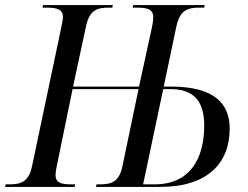

<svg xmlns="http://www.w3.org/2000/svg" viewBox="-41 -734 972 754"><path d="M-21 0H252L254 -10H239C200 -10 177 -16 177 -47C177 -55 179 -70 182 -82L244 -384H503L440 -82C427 -19 396 -10 351 -10H338L336 0H588C775 0 861 -94 861 -229C861 -324 805 -394 630 -394H602L652 -632C666 -695 697 -704 742 -704H761L763 -714H482L480 -704H498C537 -704 561 -698 561 -666C561 -658 559 -642 556 -628L505 -394H246L297 -632C311 -695 341 -704 386 -704H400L402 -714H128L126 -704H141C182 -704 206 -698 206 -667C206 -658 203 -643 200 -628L85 -82C72 -19 40 -10 -5 -10H-19ZM566 -10H521L600 -384H629C716 -384 761 -341 761 -241C761 -115 708 -10 566 -10Z"/></svg>

Font: Noto Serif Display SemiCondensed
Style: Italic
Weight: 400
Width: 4
Italic angle: -12°
Designer: Monotype Design Team
Foundry: Monotype Imaging Inc.
Version: Version 2.009